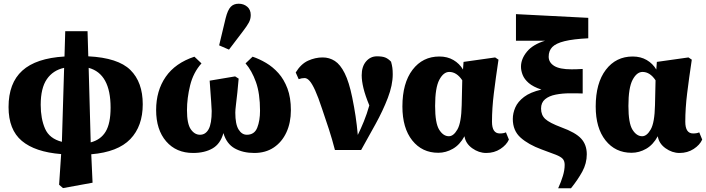

<svg xmlns="http://www.w3.org/2000/svg" viewBox="-20 -807 3798 1033"><path d="M199 -243Q199 -168 222.5 -114.5Q246 -61 313 -44L325 -442Q265 -429 232 -381Q199 -333 199 -243ZM575 -228Q575 -410 457 -442L468 -41Q522 -55 548.5 -99Q575 -143 575 -228ZM298 187 309 22Q169 11 97.5 -49Q26 -109 26 -231Q26 -360 100 -427Q174 -494 327 -503L331 -639H451L455 -504Q615 -496 681.5 -430.5Q748 -365 748 -246Q748 -128 681 -58.5Q614 11 471 23L478 176L319 205Z M1019 16Q928 16 874 -46.5Q820 -109 820 -215Q820 -319 871.5 -393.5Q923 -468 1026 -502L1064 -466Q1020 -417 1003 -348Q986 -279 986 -214Q986 -141 1006.5 -111.5Q1027 -82 1056 -82Q1086 -82 1102.5 -112Q1119 -142 1119 -210Q1119 -221 1116 -261.5Q1113 -302 1108 -373L1245 -396L1264 -384Q1261 -346 1257 -309Q1253 -272 1249.5 -243.5Q1246 -215 1246 -201Q1246 -139 1263.5 -110.5Q1281 -82 1308 -82Q1349 -82 1364 -120Q1379 -158 1379 -211Q1379 -304 1357 -365.5Q1335 -427 1301 -466L1339 -502Q1375 -490 1411.5 -468.5Q1448 -447 1478 -413.5Q1508 -380 1526.5 -331Q1545 -282 1545 -214Q1545 -147 1521 -95Q1497 -43 1453 -13.5Q1409 16 1348 16Q1287 16 1243 -8.5Q1199 -33 1182 -91Q1166 -33 1123.5 -8.5Q1081 16 1019 16ZM1159 -563 1194 -709Q1205 -753 1221 -770Q1237 -787 1264 -787Q1291 -787 1310 -771Q1329 -755 1329 -726Q1329 -704 1318.5 -685Q1308 -666 1288 -640L1212 -540Z M1782 0Q1767 -58 1749.5 -112Q1732 -166 1713 -221Q1692 -285 1675.5 -321Q1659 -357 1645.5 -372Q1632 -387 1619 -387Q1602 -387 1587 -381L1571 -417Q1599 -463 1637.5 -480.5Q1676 -498 1716 -498Q1752 -498 1781.5 -479Q1811 -460 1834.5 -413Q1858 -366 1875 -283Q1886 -229 1893 -182.5Q1900 -136 1905 -81Q1921 -113 1937.5 -153.5Q1954 -194 1967 -240Q1945 -293 1935.5 -332.5Q1926 -372 1926 -402Q1926 -449 1949.5 -476.5Q1973 -504 2008 -504Q2037 -504 2053 -497.5Q2069 -491 2084 -475Q2089 -457 2091 -442.5Q2093 -428 2093 -407Q2093 -349 2066.5 -280Q2040 -211 2000.5 -139.5Q1961 -68 1923 0Z M2321 -237Q2321 -144 2343 -109Q2365 -74 2395 -74Q2420 -74 2441 -110.5Q2462 -147 2464 -241L2467 -375Q2437 -420 2397 -420Q2366 -420 2343.5 -377.5Q2321 -335 2321 -237ZM2338 15Q2251 15 2198 -51.5Q2145 -118 2145 -234Q2145 -360 2199.5 -431.5Q2254 -503 2344 -503Q2387 -503 2419.5 -484Q2452 -465 2471 -433L2474 -474L2644 -498L2662 -486Q2647 -386 2637 -305Q2627 -224 2627 -152Q2627 -89 2669 -89Q2690 -89 2702 -95L2718 -56Q2705 -27 2672 -5.5Q2639 16 2596 16Q2556 16 2520.5 -9.5Q2485 -35 2479 -74Q2454 -28 2416.5 -6.5Q2379 15 2338 15Z M2983 206Q2999 171 3008.5 139.5Q3018 108 3018 80Q3018 59 3007.5 47.5Q2997 36 2970.5 25.5Q2944 15 2894 -3Q2823 -29 2781 -66.5Q2739 -104 2739 -167Q2739 -198 2752.5 -229Q2766 -260 2799.5 -285.5Q2833 -311 2893 -325Q2848 -340 2824.5 -360.5Q2801 -381 2792 -404Q2783 -427 2783 -448Q2783 -490 2815 -529Q2847 -568 2913 -588H2756V-731L3145 -711V-601Q3064 -597 3017.5 -585.5Q2971 -574 2951.5 -554Q2932 -534 2932 -502Q2932 -471 2961.5 -452.5Q2991 -434 3055 -434Q3067 -434 3083 -434.5Q3099 -435 3115 -436V-304Q3101 -305 3081 -305Q3061 -305 3047 -305Q3006 -305 2970 -298Q2934 -291 2912.5 -273Q2891 -255 2891 -223Q2891 -188 2913.5 -167Q2936 -146 3000 -122Q3077 -94 3107 -61Q3137 -28 3137 23Q3137 72 3113 116Q3089 160 3052 206Z M3361 -237Q3361 -144 3383 -109Q3405 -74 3435 -74Q3460 -74 3481 -110.5Q3502 -147 3504 -241L3507 -375Q3477 -420 3437 -420Q3406 -420 3383.5 -377.5Q3361 -335 3361 -237ZM3378 15Q3291 15 3238 -51.5Q3185 -118 3185 -234Q3185 -360 3239.5 -431.5Q3294 -503 3384 -503Q3427 -503 3459.5 -484Q3492 -465 3511 -433L3514 -474L3684 -498L3702 -486Q3687 -386 3677 -305Q3667 -224 3667 -152Q3667 -89 3709 -89Q3730 -89 3742 -95L3758 -56Q3745 -27 3712 -5.5Q3679 16 3636 16Q3596 16 3560.5 -9.5Q3525 -35 3519 -74Q3494 -28 3456.5 -6.5Q3419 15 3378 15Z"/></svg>

Font: Source Serif 4 Black
Style: Regular
Weight: 900
Designer: Frank Grießhammer
Foundry: Adobe
Version: Version 4.005;hotconv 1.1.0;makeotfexe 2.6.0